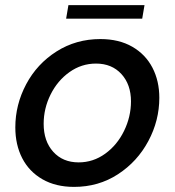

<svg xmlns="http://www.w3.org/2000/svg" viewBox="-20 -721 684 752"><path d="M40 -222Q40 -311 82.5 -391Q125 -471 201.5 -519.5Q278 -568 373 -568Q446 -568 498 -538Q550 -508 577 -456Q604 -404 604 -338Q604 -249 561 -168.5Q518 -88 442 -38.5Q366 11 270 11Q198 11 146 -19Q94 -49 67 -101.5Q40 -154 40 -222ZM493 -324Q493 -390 455.5 -431Q418 -472 356 -472Q299 -472 252 -438.5Q205 -405 178 -350.5Q151 -296 151 -236Q151 -168 188.5 -126.5Q226 -85 288 -85Q345 -85 392 -119Q439 -153 466 -208.5Q493 -264 493 -324ZM537 -648H239L248 -701H546Z"/></svg>

Font: Open Sauce Sans Medium Italic
Style: Regular
Weight: 500
Italic angle: -10°
Designer: Alfredo Marco Pradil
Foundry: Creative Sauce Fz LLC
Version: Version 1.477